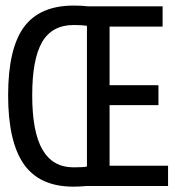

<svg xmlns="http://www.w3.org/2000/svg" viewBox="-20 -682 640 704"><path d="M297.4 0Q269.5 2.4 249.5 2.4Q125 2.4 67.4 -80.1Q9.8 -162.6 9.8 -332.5Q9.8 -503.4 67.6 -582.5Q125.5 -661.6 250.5 -661.6Q278.8 -661.6 303.7 -658.7H576.2V-584.5H381.8V-369.6H561V-296.4H381.8V-74.2H596.2V0ZM250 -68.4Q285.2 -68.4 298.8 -71.3V-587.4Q280.3 -590.3 250.5 -590.3Q170.9 -590.3 134.5 -527.8Q98.1 -465.3 98.1 -332.5Q98.1 -198.2 135.7 -133.3Q173.3 -68.4 250 -68.4Z"/></svg>

Font: Liberation Mono
Style: Regular
Weight: 400
Monospace: yes
Designer: Steve Matteson
Foundry: Ascender Corporation
Version: Version 2.1.5